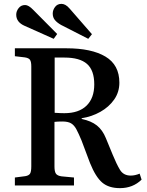

<svg xmlns="http://www.w3.org/2000/svg" viewBox="-20 -960 761 994"><path d="M601 14Q543 14 509 -15Q475 -44 446 -116L402 -233Q387 -269 375.5 -290.5Q364 -312 348 -321.5Q332 -331 303 -331Q279 -331 262 -329V-98Q262 -72 269.5 -61Q277 -50 299 -47L363 -41V0H57V-41L111 -48Q129 -51 135.5 -61Q142 -71 142 -99V-616Q142 -640 135.5 -650Q129 -660 108 -663L57 -669V-710H324Q454 -710 526 -667Q598 -624 598 -532Q598 -483 571 -444.5Q544 -406 499.5 -381Q455 -356 403 -348V-344Q452 -334 481.5 -310.5Q511 -287 528 -245L563 -160Q583 -111 601 -81Q619 -51 657 -51Q679 -51 703 -61L713 -30Q668 14 601 14ZM313 -374Q388 -374 428 -413Q468 -452 468 -523Q468 -596 430.5 -629Q393 -662 314 -662H263V-376Q279 -375 291.5 -374.5Q304 -374 313 -374ZM437 -759 296 -831Q275 -843 264 -856.5Q253 -870 253 -890Q253 -908 265 -924Q277 -940 298 -940Q308 -940 318.5 -934.5Q329 -929 341 -915L456 -783ZM258 -759 108 -826Q64 -845 64 -884Q64 -902 76.5 -918Q89 -934 110 -934Q128 -934 152 -909L276 -784Z"/></svg>

Font: Literata 36pt Medium
Style: Regular
Weight: 500
Designer: Latin by Veronika Burian and Jose Scaglione. Greek by Irene Vlachou. Cyrillic by Vera Evstafieva.
Foundry: TypeTogether
Version: Version 3.002